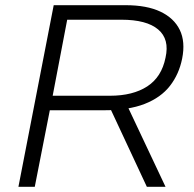

<svg xmlns="http://www.w3.org/2000/svg" viewBox="-20 -720 748 740"><path d="M51 0 187 -700H464Q546 -700 598.5 -675Q651 -650 673 -604.5Q695 -559 682 -494Q670 -434 635 -389Q600 -344 537.5 -319.5Q475 -295 379 -295H172L114 0ZM183 -351H404Q492 -351 547.5 -387Q603 -423 618 -498Q634 -569 589.5 -606.5Q545 -644 448 -644H239ZM546 0 405 -302 467 -320 618 0Z"/></svg>

Font: REM ExtraLight
Style: Italic
Weight: 250
Italic angle: -11°
Designer: Octavio Pardo
Foundry: Ashler Design
Version: Version 1.005;gftools[0.9.28]